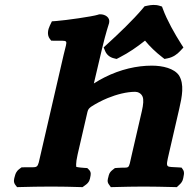

<svg xmlns="http://www.w3.org/2000/svg" viewBox="-20 -756 780 778"><path d="M636.5 -729.4 626.5 -732.6C610 -737.9 592.7 -736.2 578.5 -733.2L565.8 -730.5L557.7 -720.8C519.1 -674.9 460.1 -618.7 414.5 -577.2L400 -564L405.9 -549.5C412 -534.6 424.5 -523.9 441 -519.9L452.5 -517.1L464.3 -523.2C502.7 -543 533.7 -564.5 567.7 -591.4C587.3 -567.4 611.2 -544.4 637.7 -524L646.6 -517.1L659.9 -519.8C681.4 -524.1 698.1 -536.3 709.6 -548.8L723.3 -563.5L714.5 -577.2C688.2 -618.5 656.9 -673.6 639.7 -720.6ZM350.7 -324.5C367.8 -335.6 391.5 -348.3 416.1 -358.5C453.2 -373.7 493.6 -384 527.8 -384C538.6 -384 552.1 -378.1 557.8 -364.3C562.6 -352.8 560.9 -332.1 554.9 -306.3L514.3 -130.6C499 -64 508.6 -79.6 457.3 -75.8L445.6 -74.9L436.6 -67.9C422 -56.7 421.1 -46.7 419.1 -38.8C416.9 -30.2 412.4 -19.1 422.5 -7L429.1 2.3L442.8 2C482.8 1 524.2 0 561.9 0C597.1 0 641.8 1 684.5 2L696.5 2.3L706.4 -7C721.6 -20.2 722.3 -32.9 724 -42.5C725.3 -49.8 728.2 -58.9 720.8 -69.5L715.8 -76.8L705.6 -77.6C651.8 -81.8 649.9 -70.4 664.5 -133.9L706.3 -315.1C717.9 -365.1 727.3 -414.6 705.4 -450.3C685.8 -478.8 639.7 -490 595.1 -490C534.6 -490 468.4 -475.2 403.5 -442.5C388.7 -435 376.5 -428.1 360.3 -417.8L393.3 -557.9C408.6 -622.4 421.5 -660.7 421.5 -660.7L421.8 -661.9L422.1 -663C427.5 -686.3 404.5 -698 387.4 -698H381.9L376.5 -696.2C355.2 -689.2 246.4 -673.7 208.6 -670.9L190.3 -669.6L181.9 -652.1C174.6 -637 169.3 -614.8 182 -598.3L187.5 -591.3L197.3 -591C261.3 -589.2 253.6 -602 237.9 -534L145.7 -134.8C130 -66.7 138.8 -79.8 77.1 -78.1L67.1 -77.8L58.6 -71.4C44.4 -60.7 42.3 -49.8 40.1 -42C37.4 -32.5 32.2 -18.2 43.3 -5.3L49.2 2.3L60 2C99.3 1 141 0 187.9 0C231.4 0 268.7 1 302.3 2L314.5 2.3L324.9 -5.3C343.1 -17.4 344.3 -30.5 346 -39.4C347.5 -47.3 350.9 -58.4 339.6 -69.2L333.6 -75L323.4 -75.6C297.8 -77.2 289.3 -79.8 289.2 -79.8C289.2 -79.8 285.6 -91.2 294.6 -130.5L334.4 -302.6C337 -314.1 342 -318.2 350.7 -324.5Z"/></svg>

Font: Linux Libertine Mono O 
Style: Mono Bold Oblique
Weight: 400
Italic angle: -13°
Designer: Philipp H. Poll
Foundry: Philipp H. Poll
Version: Version 5.1.7